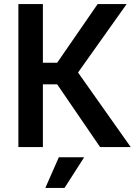

<svg xmlns="http://www.w3.org/2000/svg" viewBox="-20 -720 675 940"><path d="M260 -307H190V0H70V-700H190V-413H260L458 -700H600L362 -365L620 0H470ZM268 50H392L296 200H202Z"/></svg>

Font: Retni Sans
Style: Bold
Weight: 700
Designer: Vitaly Kuzmin
Foundry: ParaType Ltd.
Version: Version 1.00;March 2, 2019;FontCreator 11.5.0.2425 64-bit; t